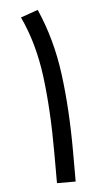

<svg xmlns="http://www.w3.org/2000/svg" viewBox="-49 -677 379 709"><g transform="rotate(-5 140.5 -322.0)"><path d="M202.6 0H133.3V-110.8Q133.3 -272 117.2 -397Q101.1 -522 54.2 -621.1L118.2 -643.6Q168 -530.8 185.3 -399.9Q202.6 -269 202.6 -109.4Z"/></g></svg>

Font: Vazirmatn FD Light
Style: Regular
Weight: 300
Designer: Saber Rastikerdar
Foundry: Saber Rastikerdar
Version: Version 33.003